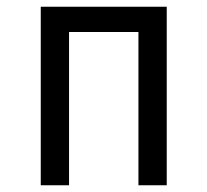

<svg xmlns="http://www.w3.org/2000/svg" viewBox="-20 -550 616 570"><path d="M101 0H185V-455H391V0H475V-530H101Z"/></svg>

Font: Iosevka SS01 Extended
Style: Regular
Weight: 400
Width: 7
Monospace: yes
Designer: Belleve Invis
Foundry: Belleve Invis
Version: Version 3.4.7; ttfautohint (v1.8.3)